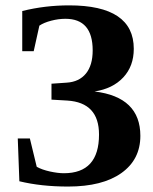

<svg xmlns="http://www.w3.org/2000/svg" viewBox="-20 -682 568 712"><path d="M500.5 -178.2Q500.5 -90.3 430.2 -40.3Q359.9 9.8 232.4 9.8Q132.8 9.8 51.8 -9.8L45.9 -168.5H90.8L116.2 -63.5Q135.3 -52.7 165 -46.1Q194.8 -39.6 216.8 -39.6Q347.2 -39.6 347.2 -183.1Q347.2 -301.8 229.5 -309.1L170.9 -312.5V-371.6L227.5 -375.5Q273.4 -378.4 298.6 -409.2Q323.7 -439.9 323.7 -495.1Q323.7 -612.3 222.7 -612.3Q196.8 -612.3 169.7 -605.2Q142.6 -598.1 126 -586.9L105 -492.2H62.5V-641.1Q146.5 -662.1 236.3 -662.1Q476.1 -662.1 476.1 -501Q476.1 -436.5 437 -394.8Q397.9 -353 330.6 -342.8Q500.5 -322.3 500.5 -178.2Z"/></svg>

Font: Liberation Serif
Style: Bold
Weight: 700
Designer: Steve Matteson
Foundry: Ascender Corporation
Version: Version 2.1.5